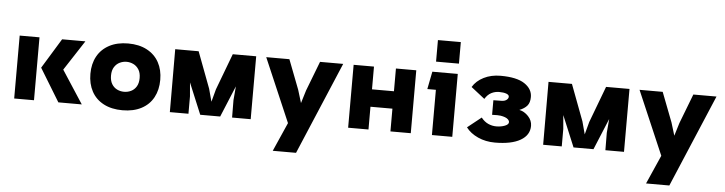

<svg xmlns="http://www.w3.org/2000/svg" viewBox="-52 -959 5397 1429"><g transform="rotate(5 2646.5 -244.0)"><path d="M213 -470V0H65V-470ZM382 -470H556L410 -246L570 0H395L245 -246Z M768 -233Q768 -195 783 -170Q798 -145 822.5 -133Q847 -121 875 -121Q903 -121 927.5 -133Q952 -145 967 -170Q982 -195 982 -233Q982 -272 966 -297Q950 -322 925.5 -333.5Q901 -345 875 -345Q849 -345 824.5 -333.5Q800 -322 784 -297Q768 -272 768 -233ZM614 -233Q614 -307 644.5 -363Q675 -419 734 -450.5Q793 -482 875 -482Q957 -482 1016 -450.5Q1075 -419 1105.5 -363Q1136 -307 1136 -233Q1136 -158 1105.5 -101.5Q1075 -45 1016 -14Q957 17 875 17Q793 17 734 -14Q675 -45 644.5 -101.5Q614 -158 614 -233Z M1402 -470 1504 -199 1536 -80H1523L1555 -199L1657 -470H1832V0H1693L1692 -130L1704 -270L1769 -398L1604 0H1455L1290 -397L1355 -269L1367 -130V0H1228L1227 -470Z M2190 220H2016L2111 5L1907 -470H2080L2165 -249L2216 -82H2173L2224 -249L2309 -470H2482Z M3028 0H2876V-170H2712V0H2560V-470H2712V-300H2876V-470H3028Z M3340 -708V-547H3169V-708ZM3338 0H3186V-338H3122L3148 -470H3338Z M3657 15Q3781 15 3848 -24Q3915 -63 3915 -132Q3915 -172 3885.5 -203.5Q3856 -235 3818 -243Q3856 -258 3875.5 -281Q3895 -304 3895 -346Q3895 -406 3836.5 -445Q3778 -484 3657 -484Q3587 -484 3532 -456.5Q3477 -429 3449 -382L3551 -302Q3571 -335 3598.5 -349Q3626 -363 3657 -363Q3690 -363 3710.5 -355.5Q3731 -348 3731 -334Q3731 -321 3718 -310.5Q3705 -300 3683 -299Q3668 -298 3619 -298V-189Q3664 -191 3683 -188Q3702 -185 3716.5 -179.5Q3731 -174 3740 -165Q3749 -156 3749 -145Q3749 -128 3721 -117Q3693 -106 3657 -106Q3626 -106 3597 -119Q3568 -132 3544 -162L3441 -80Q3473 -37 3530.5 -11Q3588 15 3657 15Z M4191 -470 4293 -199 4325 -80H4312L4344 -199L4446 -470H4621V0H4482L4481 -130L4493 -270L4558 -398L4393 0H4244L4079 -397L4144 -269L4156 -130V0H4017L4016 -470Z M4979 220H4805L4900 5L4696 -470H4869L4954 -249L5005 -82H4962L5013 -249L5098 -470H5271Z"/></g></svg>

Font: Kreadon
Style: Regular
Weight: 400
Designer: kohakuno
Foundry: StudioGnu
Version: Version 1.000;Glyphs 3.1.2 (3151)